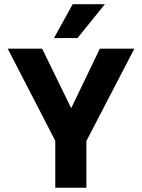

<svg xmlns="http://www.w3.org/2000/svg" viewBox="-20 -878 664 898"><path d="M470.5 -858.5 342.5 -700H232.5L320 -858.5ZM238.5 -219.5 16 -650.5H177L313 -372L447 -650.5H608.5L384 -218.5V0H238.5Z"/></svg>

Font: Overused Grotesk
Style: Bold
Weight: 710
Version: Version 0.004